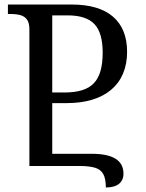

<svg xmlns="http://www.w3.org/2000/svg" viewBox="-20 -734 644 849"><path d="M448 95Q448 56 436.5 35.5Q425 15 399.5 7.5Q374 0 331 0H110V-604Q110 -632 100 -646.5Q90 -661 72 -666.5Q54 -672 28 -672H15V-714H296Q418 -714 480 -660Q542 -606 542 -505Q542 -451 524 -408.5Q506 -366 471.5 -337Q437 -308 387.5 -293Q338 -278 274 -278H211V-54H385Q456 -54 491 -32Q526 -10 526 34Q526 63 506 79Q486 95 448 95ZM211 -325H264Q310 -325 342.5 -335Q375 -345 395 -366Q415 -387 424.5 -420.5Q434 -454 434 -501Q434 -589 397.5 -627.5Q361 -666 279 -666H211Z"/></svg>

Font: Noto Serif Georgian
Style: Regular
Weight: 400
Designer: Monotype Design Team, Akaki Razmadze
Foundry: Google LLC
Version: Version 2.002